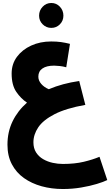

<svg xmlns="http://www.w3.org/2000/svg" viewBox="-20 -873 739 1287"><path d="M401 394Q326 394 259 375.5Q192 357 140.5 320.5Q89 284 59.5 228Q30 172 30 97Q30 11 64.5 -60Q99 -131 161 -185Q120 -212 89 -257.5Q58 -303 58 -380Q58 -444 93.5 -492Q129 -540 189 -567.5Q249 -595 323 -595Q360 -595 388.5 -591Q417 -587 449 -579L424 -422Q403 -428 380.5 -430.5Q358 -433 343 -433Q292 -433 264.5 -414Q237 -395 237 -359Q237 -333 256.5 -310.5Q276 -288 307 -275Q399 -314 511 -330L552 -170Q422 -147 345.5 -107.5Q269 -68 236.5 -19.5Q204 29 204 81Q204 121 222 149Q240 177 269.5 194Q299 211 333.5 218.5Q368 226 401 226Q481 226 541.5 211.5Q602 197 647 178L699 334Q675 346 629 360Q583 374 524 384Q465 394 401 394ZM324 -686Q290 -686 266 -710Q242 -734 242 -768Q242 -803 266 -828Q290 -853 324 -853Q358 -853 381.5 -828Q405 -803 405 -768Q405 -734 381.5 -710Q358 -686 324 -686Z"/></svg>

Font: Noto Sans Arabic Blk
Style: Regular
Weight: 900
Designer: Monotype Design Team, Nadine Chahine, Nizar Qandah and Khaled Hosny
Foundry: Monotype Imaging Inc.
Version: Version 2.012; ttfautohint (v1.8.4.7-5d5b)